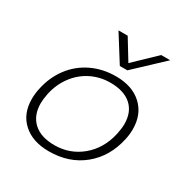

<svg xmlns="http://www.w3.org/2000/svg" viewBox="-166 -843 959 993"><g transform="rotate(30 313.5 -346.0)"><path d="M259 -707H314L388 -586L514 -707H568L402 -551H357ZM48 -176Q48 -208 55 -239Q71 -316 114.5 -374Q158 -432 223.5 -463.5Q289 -495 368 -495Q465 -495 522 -442.5Q579 -390 579 -301Q579 -270 572 -239Q547 -122 463.5 -53.5Q380 15 259 15Q162 15 105 -36.5Q48 -88 48 -176ZM520 -239Q528 -276 528 -302Q528 -374 484 -413Q440 -452 359 -452Q298 -452 245.5 -426Q193 -400 156.5 -351.5Q120 -303 106 -239Q99 -202 99 -180Q99 -108 143 -67.5Q187 -27 268 -27Q360 -27 429 -84.5Q498 -142 520 -239Z"/></g></svg>

Font: Prompt ExtraLight
Style: Italic
Weight: 275
Italic angle: -12°
Designer: Katatrad Team
Foundry: CadsonDemak
Version: Version 1.000